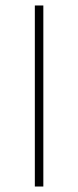

<svg xmlns="http://www.w3.org/2000/svg" viewBox="-20 -680 285 700"><path d="M138 -660V0H107V-660Z"/></svg>

Font: Human Sans ExtraLight
Style: Regular
Weight: 200
Designer: Tim Radville
Foundry: Continuum
Version: Version 1.000;FEAKit 1.0